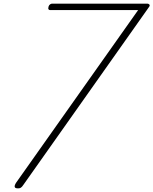

<svg xmlns="http://www.w3.org/2000/svg" viewBox="-20 -1018 840 1052"><path d="M77 14Q62 14 60.5 5.5Q59 -3 69 -18L737 -963H253Q249 -963 246 -967Q243 -971 246 -982Q249 -991 255 -994.5Q261 -998 265 -998H788Q794 -998 798.5 -993Q803 -988 796 -979L108 -5Q101 6 94 10.5Q87 15 77 14Z"/></svg>

Font: Playwrite US Trad Thin
Style: Regular
Weight: 250
Designer: Veronika Burian, José Scaglione
Foundry: TypeTogether
Version: Version 1.003